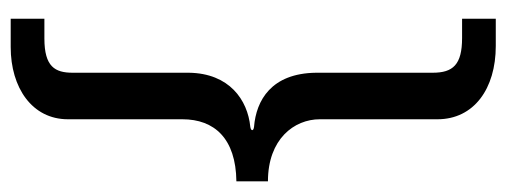

<svg xmlns="http://www.w3.org/2000/svg" viewBox="-314 -468 947 359"><g transform="rotate(-90 159.5 -288.5)"><path d="M116 -635V-421C116 -361 80 -321 0 -320V-261C79 -261 116 -212 116 -164V56C116 124 173 165 253 165H304V102H268C218 102 203 85 203 47V-171C202 -255 151 -283 102 -287C93 -288 94 -293 102 -294C152 -299 202 -333 203 -409V-626C203 -659 214 -679 267 -679H304V-742H251C175 -742 116 -702 116 -635Z"/></g></svg>

Font: Bisquit Text
Style: Regular
Weight: 400
Version: Version 1.004;Glyphs 3.2.3 (3260)